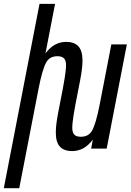

<svg xmlns="http://www.w3.org/2000/svg" viewBox="-63 -780 686 1008"><path d="M-43 208H38.1L139.2 -313C151.4 -376 166 -430.7 181.2 -455.1C192.9 -474.1 211.4 -484.9 238.8 -484.9C273.9 -484.9 283.7 -466.8 283.7 -436.5C283.7 -427.7 282.7 -418.5 281.7 -408.2C279.8 -391.1 274.9 -355.5 266.6 -313L242.7 -189.9C234.4 -147 230 -112.3 230 -85C230 -66.9 231.9 -52.2 235.4 -40C245.1 -5.4 272 13.2 314.9 13.2C358.4 13.2 393.1 -5.9 424.3 -46.9L415.5 0H497.1L603 -546.9H521.5L460.9 -233.9C446.8 -161.1 432.6 -114.3 418.9 -91.8C407.2 -72.8 388.7 -62 361.3 -62C326.2 -62 316.4 -80.1 316.4 -110.8C316.4 -119.1 317.4 -128.9 318.4 -139.2C320.3 -156.7 325.7 -194.3 333.5 -233.9L357.4 -356.9C365.7 -399.9 370.1 -434.6 370.1 -461.9C370.1 -480 368.2 -494.6 364.7 -506.8C355 -541.5 328.1 -560.1 285.2 -560.1C241.7 -560.1 207 -541 175.8 -500L226.1 -759.8H144.5Z"/></svg>

Font: Hack
Style: Oblique
Weight: 400
Italic angle: -12°
Monospace: yes
Designer: Christopher Simpkins
Foundry: Christopher Simpkins
Version: Version 2.010